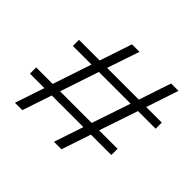

<svg xmlns="http://www.w3.org/2000/svg" viewBox="-176 -968 1176 1176"><g transform="rotate(45 411.5 -380.0)"><path d="M493 0H428L492 -191H218L154 0H90L154 -191H29V-245H172L256 -497H95V-550H274L344 -760H409L338 -550H613L683 -760H747L677 -550H812V-497H659L574 -245H734V-191H557ZM236 -245H510L595 -497H320Z"/></g></svg>

Font: Panamera
Style: Regular
Weight: 400
Designer: Bastien Sozeau
Foundry: NBR — Bastien Sozeau
Version: Version 3.002; ttfautohint (v1.8.4.7-5d5b);gftools[0.9.33]